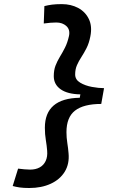

<svg xmlns="http://www.w3.org/2000/svg" viewBox="-20 -814 626 938"><path d="M123 104.5Q94.7 104.5 76.2 101.8Q57.6 99.1 42 94.7L68.4 9.8Q84.5 11.7 99.6 13.2Q114.7 14.6 127.4 14.6Q154.3 14.6 173.8 3.9Q193.4 -6.8 203.1 -27.6Q212.9 -48.3 210.4 -77.6Q208.5 -102.1 203.9 -129.9Q199.2 -157.7 199.2 -189.9Q199.2 -333.5 369.6 -336.4L372.6 -353Q310.1 -354 276.4 -377.7Q242.7 -401.4 242.7 -441.9Q242.7 -471.2 251.2 -493.4Q259.8 -515.6 272.5 -536.4Q285.2 -557.1 297.4 -581.1Q309.6 -605 316.9 -637.7Q323.7 -668.5 304.7 -686.3Q285.6 -704.1 254.9 -704.1Q242.2 -704.1 226.6 -702.9Q210.9 -701.7 193.8 -699.2L196.8 -784.2Q213.9 -788.6 233.6 -791.3Q253.4 -793.9 281.7 -793.9Q327.1 -793.9 362.3 -774.9Q397.5 -755.9 414.3 -720.5Q431.2 -685.1 421.4 -636.2Q415 -603 402.8 -579.1Q390.6 -555.2 377.7 -535.4Q364.7 -515.6 356 -495.6Q347.2 -475.6 347.2 -450.2Q347.2 -424.8 371.6 -410.2Q396 -395.5 429.2 -389.4Q462.4 -383.3 488.3 -383.3L474.6 -306.2Q388.7 -306.2 346.7 -273.7Q304.7 -241.2 304.7 -168.5Q304.7 -142.1 308.8 -116Q313 -89.8 314.9 -65.4Q319.8 -13.7 296.4 24.7Q272.9 63 227.8 83.7Q182.6 104.5 123 104.5Z"/></svg>

Font: Cascadia Code
Style: Italic
Weight: 400
Italic angle: -10°
Designer: Aaron Bell
Foundry: Saja Typeworks
Version: Version 2407.024